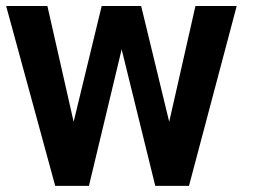

<svg xmlns="http://www.w3.org/2000/svg" viewBox="-20 -605 839 625"><path d="M439.5 -585.4 530.8 -208.5 616.2 -585.4H750.5L595.2 0H485.4L376 -444.3L269.5 0H159.7L0 -585.4H134.3L219.7 -208.5L311 -585.4Z"/></svg>

Font: Aqlam Corner
Style: Regular
Weight: 400
Designer: Developer/ Husham Jawad
Version: Version 1.00;December 29, 2020;FontCreator 13.0.0.2683 32-bi